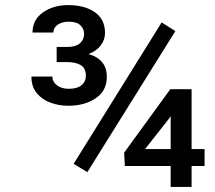

<svg xmlns="http://www.w3.org/2000/svg" viewBox="-20 -736 847 756"><path d="M670.5 -613.6 323.9 -58.2 269.9 -90.9 616.5 -647.7ZM785.5 -149.1V-82.4H734.4V0H652V-82.4H471.6L468.8 -134.9L650.6 -384.9H734.4V-149.1ZM551.1 -149.1H652V-279.1L646.3 -269.9ZM203.1 -491.5V-551.1H244.3Q278.4 -551.1 294.7 -565.5Q311.1 -579.9 311.1 -602.3Q311.1 -622.5 296.5 -636.5Q282 -650.6 250 -650.6Q224.4 -650.6 207.4 -638.8Q190.3 -627.1 190.3 -608H108Q108 -658 149 -687Q190 -715.9 248.6 -715.9Q313.6 -715.9 353.5 -687.9Q393.5 -659.8 393.5 -606.5Q393.5 -579.5 376.8 -557.4Q360.1 -535.2 328.5 -523.1Q400.6 -502.8 400.6 -433.2Q400.6 -378.9 357.1 -349.3Q313.6 -319.6 248.6 -319.6Q211.6 -319.6 178.4 -331.9Q145.2 -344.1 124.5 -369.5Q103.7 -394.9 103.7 -434.7H186.1Q186.1 -414.4 203.8 -400.4Q221.6 -386.4 251.4 -386.4Q284.4 -386.4 301.3 -400.7Q318.2 -415.1 318.2 -437.5Q318.2 -467.3 298.3 -479.4Q278.4 -491.5 244.3 -491.5Z"/></svg>

Font: Interface
Style: Regular
Weight: 400
Designer: Rasmus Andersson
Foundry: rsms
Version: Version 1.8